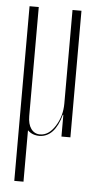

<svg xmlns="http://www.w3.org/2000/svg" viewBox="-51 -527 378 748"><g transform="rotate(5 138.0 -153.5)"><path d="M117 5Q88 5 70 -13V188H34V-495H70V-69Q70 -37 83 -19Q96 -1 118 -1Q152 -1 177 -40.5Q202 -80 202 -129V-495H237V0H202V-85H200Q176 3 117 5Z"/></g></svg>

Font: Moniqa ExtLt Narrow Display
Style: Regular
Weight: 200
Width: 4
Designer: Rajesh Rajput
Foundry: Rajesh Rajput
Version: Version 1.000